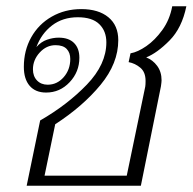

<svg xmlns="http://www.w3.org/2000/svg" viewBox="-20 -592 614 612"><path d="M108 -208Q195 -258 257 -322.5Q319 -387 319 -457Q319 -493 296.5 -515Q274 -537 228 -537Q180 -537 146 -511Q112 -485 96 -442Q111 -459 130 -465.5Q149 -472 167 -472Q199 -472 216 -455Q233 -438 233 -408Q233 -363 202 -330Q171 -297 127 -297Q93 -297 74.5 -318.5Q56 -340 56 -379Q56 -431 79.5 -473Q103 -515 145 -539Q187 -563 239 -563Q294 -563 325.5 -537Q357 -511 357 -464Q357 -390 300.5 -321.5Q244 -253 156 -196L122 -32H384L443 -316Q444 -322 444 -334Q444 -362 427.5 -376Q411 -390 390 -394L396 -422Q419 -426 446.5 -445Q474 -464 497.5 -496.5Q521 -529 529 -572H574Q560 -503 520.5 -463Q481 -423 446 -409Q467 -401 481 -382Q495 -363 495 -336Q495 -331 493 -317L429 0H65ZM204 -404Q204 -424 192.5 -436Q181 -448 157 -448Q128 -448 106.5 -424.5Q85 -401 85 -371Q85 -349 98 -335.5Q111 -322 132 -322Q162 -322 183 -346Q204 -370 204 -404Z"/></svg>

Font: Taviraj ExtraLight
Style: Italic
Weight: 275
Italic angle: -12°
Designer: Katatrad Team
Foundry: CadsonDemak
Version: Version 1.001